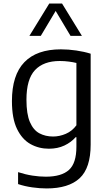

<svg xmlns="http://www.w3.org/2000/svg" viewBox="-20 -828 604 1078"><path d="M241.5 230Q204 230 161.2 224Q118.5 218 81.5 205.5V138.5Q123.5 152 162.5 158Q201.5 164 237 164Q325 164 367 126.2Q409 88.5 409 -4.5V-57.5H404.5Q379.5 -29 341.5 -11Q303.5 7 254.5 7Q198 7 151 -19.2Q104 -45.5 75.5 -104.2Q47 -163 47 -260.5Q47 -406.5 116.8 -478.8Q186.5 -551 322 -551Q364 -551 408.2 -544.5Q452.5 -538 489 -526.5V-16.5Q489 115.5 427 172.8Q365 230 241.5 230ZM278 -61.5Q314.5 -61.5 349.8 -76.8Q385 -92 409 -124.5V-474.5Q391 -479 366.5 -482.2Q342 -485.5 315.5 -485.5Q224.5 -485.5 176.5 -434.5Q128.5 -383.5 128.5 -268Q128.5 -187.5 148 -142.5Q167.5 -97.5 201.2 -79.5Q235 -61.5 278 -61.5ZM145 -626.5 256.5 -808H328.5L440 -626.5H376L292.5 -766.5L209 -626.5Z"/></svg>

Font: Encode Sans
Style: Regular
Weight: 400
Designer: Multiple Designers
Foundry: Impallari Type
Version: Version 3.002; ttfautohint (v1.8.3) -l 8 -r 50 -G 200 -x 14 